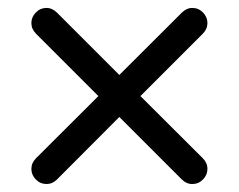

<svg xmlns="http://www.w3.org/2000/svg" viewBox="-20 -500 603 484"><path d="M124 -467.8 280.8 -311 438 -467.8Q450.2 -480 464.8 -480Q480.5 -480 491.7 -468.5Q502.9 -457 502.9 -441.9Q502.9 -426.8 491.2 -415L334 -257.8L491.2 -101.1Q502.9 -89.4 502.9 -74.2Q502.9 -59.1 491.7 -47.6Q480.5 -36.1 464.8 -36.1Q449.7 -36.1 438 -47.9L280.8 -205.1L124 -47.9Q112.3 -36.1 97.2 -36.1Q81.5 -36.1 70.3 -47.6Q59.1 -59.1 59.1 -74.2Q59.1 -89.4 70.8 -101.1L228 -257.8L70.8 -415Q59.1 -426.8 59.1 -441.9Q59.1 -457 70.3 -468.5Q81.5 -480 97.2 -480Q111.8 -480 124 -467.8Z"/></svg>

Font: Aka-Acid-Varela
Style: Regular
Weight: 400
Designer: Joe Prince, Avraham Cornfeld, Cyberella
Foundry: Joe Prince, Avraham Cornfeld, Cyberella
Version: Version 2.000; ttfautohint (v1.5.33-1714) -l 8 -r 50 -G 200 